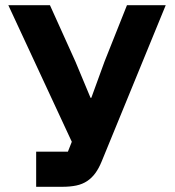

<svg xmlns="http://www.w3.org/2000/svg" viewBox="-20 -718 671 738"><path d="M119 -135H241L256 -173L12 -698H172L270 -481L328 -342H331L382 -482L468 -698H617L371 -98Q360 -71 346.5 -52.5Q333 -34 315 -22Q297 -10 273.5 -5Q250 0 219 0H119Z"/></svg>

Font: Aneliza ExtraBold
Style: Regular
Weight: 800
Designer: Mike Abbink, Paul van der Laan, Pieter van Rosmalen
Foundry: Bold Monday
Version: Version 3.001;September 8, 2019;FontCreator 11.5.0.2425 64-b